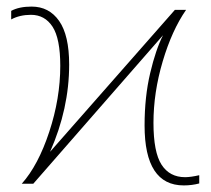

<svg xmlns="http://www.w3.org/2000/svg" viewBox="-20 -558 640 583"><path d="M419 -177Q419 -264 436 -336Q453 -408 475 -451L81 0H46Q96 -56 129.5 -157.5Q163 -259 163 -358Q163 -441 139.5 -477Q116 -513 74 -513Q40 -513 14 -499V-525Q38 -538 76 -538Q129 -538 159.5 -494.5Q190 -451 190 -362Q190 -228 132 -97L511 -528H545Q502 -466 474 -371.5Q446 -277 446 -185Q446 -96 470.5 -58Q495 -20 542 -20Q559 -20 585 -26V-1Q563 5 538 5Q419 5 419 -177Z"/></svg>

Font: Noto Sans Mono UI Thin
Style: Regular
Weight: 250
Monospace: yes
Designer: Monotype Design team
Foundry: Monotype Imaging Inc.
Version: Version 1.000